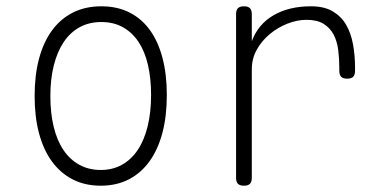

<svg xmlns="http://www.w3.org/2000/svg" viewBox="-20 -580 1240 610"><path d="M300 10Q250 10 211 -10Q172 -30 145 -67Q118 -104 104 -156.5Q90 -209 90 -275Q90 -341 104 -393.5Q118 -446 145 -483Q172 -520 211.5 -540Q251 -560 302 -560Q353 -560 392 -540Q431 -520 457 -483.5Q483 -447 496.5 -395Q510 -343 510 -278Q510 -211 496 -158Q482 -105 455 -67.5Q428 -30 389 -10Q350 10 300 10ZM300 -40Q338 -40 367.5 -56.5Q397 -73 417.5 -103.5Q438 -134 449 -178.5Q460 -223 460 -278Q460 -331 450 -374Q440 -417 420 -447Q400 -477 370.5 -493.5Q341 -510 302 -510Q263 -510 233 -493.5Q203 -477 182.5 -446.5Q162 -416 151 -372.5Q140 -329 140 -275Q140 -221 150.5 -177.5Q161 -134 181.5 -103.5Q202 -73 232 -56.5Q262 -40 300 -40Z M755 10Q742 10 736 4Q730 -2 730 -15V-535Q730 -548 736 -554Q742 -560 755 -560Q768 -560 774 -554Q780 -548 780 -535V-449Q800 -503 849 -531.5Q898 -560 968 -560Q1010 -560 1037 -544Q1064 -528 1079.5 -501.5Q1095 -475 1101.5 -439.5Q1108 -404 1108 -365V-355Q1108 -342 1102 -336Q1096 -330 1083 -330Q1070 -330 1064 -336Q1058 -342 1058 -355V-365Q1058 -394 1054.5 -421.5Q1051 -449 1040 -470Q1029 -491 1008.5 -504Q988 -517 954 -517Q924 -517 893.5 -505Q863 -493 837.5 -472Q812 -451 796 -422.5Q780 -394 780 -360V-15Q780 -2 774 4Q768 10 755 10Z"/></svg>

Font: Maple Mono Thin
Style: Regular
Weight: 250
Monospace: yes
Designer: subframe7536
Version: Version 7.000